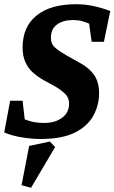

<svg xmlns="http://www.w3.org/2000/svg" viewBox="-37 -648 542 909"><path d="M155 10Q115 10 67.5 2.5Q20 -5 -17 -21L11 -171H70L80 -83Q94 -77 117 -71.5Q140 -66 174 -66Q224 -66 257 -90.5Q290 -115 290 -157Q290 -187 268.5 -206.5Q247 -226 220 -241L167 -270Q144 -283 121.5 -302Q99 -321 84.5 -351Q70 -381 70 -423Q70 -521 136 -574.5Q202 -628 323 -628Q367 -628 407.5 -619Q448 -610 485 -596L455 -450H397L385 -536Q374 -541 355 -547Q336 -553 307 -553Q262 -553 233 -532Q204 -511 204 -469Q204 -439 225 -421.5Q246 -404 279 -385L340 -351Q386 -326 409 -292.5Q432 -259 432 -207Q432 -149 404.5 -99.5Q377 -50 316.5 -20Q256 10 155 10ZM110 241 65 229 101 43 199 22 224 48Z"/></svg>

Font: Manuale ExtraBold
Style: Italic
Weight: 800
Italic angle: -11°
Designer: Eduardo Tunni / Pablo Cosgaya
Foundry: Eduardo Tunni / Pablo Cosgaya
Version: Version 1.002